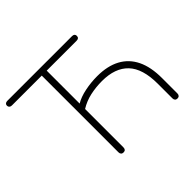

<svg xmlns="http://www.w3.org/2000/svg" viewBox="-160 -925 1150 1150"><g transform="rotate(-45 415.0 -349.5)"><path d="M293 6Q283 6 277.5 0Q272 -6 272 -16V-666H19Q9 -666 3 -671.5Q-3 -677 -3 -686Q-3 -695 3 -700Q9 -705 19 -705H567Q578 -705 583.5 -700Q589 -695 589 -686Q589 -676 583.5 -671Q578 -666 567 -666H314V-387Q349 -408 400.5 -418.5Q452 -429 504 -429Q591 -429 650.5 -397Q710 -365 740.5 -302.5Q771 -240 771 -146V-16Q771 -6 765.5 0Q760 6 750 6Q740 6 734.5 0Q729 -6 729 -16V-140Q729 -268 672 -328Q615 -388 504 -388Q452 -388 404 -377.5Q356 -367 314 -341V-16Q314 -6 309 0Q304 6 293 6Z"/></g></svg>

Font: Nunito ExtraLight
Style: Regular
Weight: 200
Designer: Vernon Adams
Foundry: Vernon Adams
Version: Version 3.602;April 4, 2023;FontCreator 14.0.0.2856 64-bit